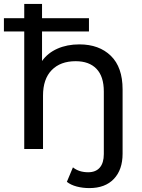

<svg xmlns="http://www.w3.org/2000/svg" viewBox="-30 -762 725 982"><path d="M597 -305V24Q597 106 552.5 153Q508 200 427 200Q393 200 362.5 192Q332 184 312 168L343 94Q374 119 421 119Q460 119 480.5 95Q501 71 501 26V-294Q501 -371 463.5 -410Q426 -449 357 -449Q279 -449 234.5 -403.5Q190 -358 190 -273V0H94V-601H-10V-669H94V-742H185V-669H425V-601H185V-450Q214 -491 263.5 -513Q313 -535 376 -535Q477 -535 537 -476.5Q597 -418 597 -305Z"/></svg>

Font: Montserrat Alternates Medium
Style: Regular
Weight: 500
Designer: Julieta Ulanovsky
Foundry: Julieta Ulanovsky
Version: Version 7.200